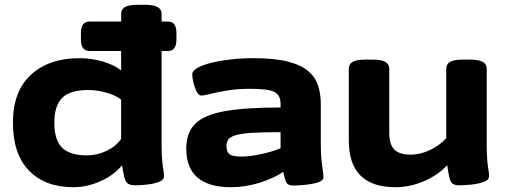

<svg xmlns="http://www.w3.org/2000/svg" viewBox="-20 -774 2115 802"><path d="M286 8Q169 8 101.5 -61Q34 -130 34 -262Q34 -392 109 -461.5Q184 -531 313 -531Q362 -531 409.5 -517Q457 -503 486 -480V-561H354Q318 -561 318 -609V-636Q318 -684 354 -684H486V-716Q486 -735 502 -744.5Q518 -754 555 -754H586Q622 -754 638.5 -744.5Q655 -735 655 -716V-684H682Q717 -684 717 -636V-609Q717 -561 682 -561H655V-174Q655 -127 657.5 -101.5Q660 -76 662.5 -63Q665 -50 665 -39Q665 -22 643.5 -14Q622 -6 593.5 -3Q565 0 546 0Q525 0 515 -6.5Q505 -13 500 -31Q495 -49 490 -84Q457 -43 400.5 -17.5Q344 8 286 8ZM343 -125Q387 -125 426.5 -144.5Q466 -164 486 -194V-358Q465 -375 426 -386.5Q387 -398 348 -398Q273 -398 240 -365.5Q207 -333 207 -261Q207 -189 239.5 -157Q272 -125 343 -125Z M944 8Q853 8 805.5 -32Q758 -72 758 -153Q758 -219 795 -256.5Q832 -294 918 -309.5Q1004 -325 1152 -325V-339Q1152 -377 1126 -390Q1100 -403 1027 -403Q971 -403 929 -396Q887 -389 860 -382Q833 -375 821 -375Q810 -375 801.5 -391.5Q793 -408 788 -429Q783 -450 783 -463Q783 -478 805 -490.5Q827 -503 864 -512Q901 -521 946 -526Q991 -531 1038 -531Q1126 -531 1181.5 -517Q1237 -503 1267 -477.5Q1297 -452 1308.5 -417Q1320 -382 1320 -340V-175Q1320 -130 1323 -103Q1326 -76 1328.5 -60.5Q1331 -45 1331 -34Q1331 -22 1316.5 -15.5Q1302 -9 1281 -5.5Q1260 -2 1238.5 -0.5Q1217 1 1203 1Q1182 1 1175.5 -13Q1169 -27 1163 -56Q1125 -30 1065.5 -11Q1006 8 944 8ZM988 -120Q1016 -120 1049.5 -126Q1083 -132 1111.5 -140.5Q1140 -149 1152 -155V-222Q1076 -222 1031 -219Q986 -216 963.5 -209Q941 -202 933.5 -191Q926 -180 926 -163Q926 -139 939 -129.5Q952 -120 988 -120Z M1632 8Q1437 8 1437 -187V-487Q1437 -506 1453 -515.5Q1469 -525 1506 -525H1537Q1573 -525 1589.5 -515.5Q1606 -506 1606 -487V-218Q1606 -172 1626.5 -150Q1647 -128 1697 -128Q1734 -128 1774.5 -146.5Q1815 -165 1844 -197V-487Q1844 -506 1860 -515.5Q1876 -525 1913 -525H1944Q1980 -525 1996.5 -515.5Q2013 -506 2013 -487V-174Q2013 -127 2015.5 -101.5Q2018 -76 2020.5 -63Q2023 -50 2023 -39Q2023 -22 2000.5 -14Q1978 -6 1949 -3Q1920 0 1899 0Q1880 0 1871 -6.5Q1862 -13 1857.5 -31Q1853 -49 1848 -84Q1809 -42 1750.5 -17Q1692 8 1632 8Z"/></svg>

Font: Asap Expanded ExtraBold
Style: Regular
Weight: 800
Width: 7
Designer: Pablo Cosgaya
Foundry: Omnibus-Type
Version: Version 3.001; ttfautohint (v1.8.4.7-5d5b)